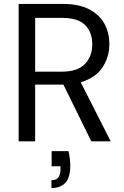

<svg xmlns="http://www.w3.org/2000/svg" viewBox="-20 -720 634 978"><path d="M75 0V-700H301Q382 -700 434.5 -672.5Q487 -645 512 -599Q537 -553 537 -495Q537 -429 501.5 -376Q466 -323 391 -301L544 0H445L303 -289H297H159V0ZM159 -355H295Q375 -355 412.5 -394Q450 -433 450 -494Q450 -556 413.5 -592.5Q377 -629 294 -629H159ZM242 238V198Q267 198 277.5 183.5Q288 169 288 141V127H243V50H329Q338 90 338 124Q338 184 313 211Q288 238 242 238Z"/></svg>

Font: DM Sans
Style: Regular
Weight: 400
Designer: Colophon Foundry, Jonny Pinhorn
Foundry: Colophon Foundry
Version: Version 4.004; ttfautohint (v1.8.4.7-5d5b)